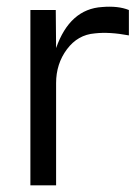

<svg xmlns="http://www.w3.org/2000/svg" viewBox="-20 -555 412 575"><path d="M71 0V-525H147L148 -411Q189 -528 286 -534Q334 -538 366 -525V-449Q307 -460 264 -455Q213 -451 180.5 -407.5Q148 -364 148 -306V0Z"/></svg>

Font: Easer Grotesk Light
Style: Regular
Weight: 300
Designer: Boardeaser, Bonnie Shaver-Troup, Thomas Jockin
Foundry: Lexend
Version: Version 1.008;Glyphs 3.1.2 (3151)